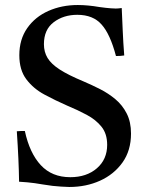

<svg xmlns="http://www.w3.org/2000/svg" viewBox="-20 -731 587 765"><path d="M256 14Q255 14 223.5 12.5Q192 11 151 4Q117 -2 89.5 -4.5Q62 -7 56 -7Q55 -90 47 -208Q55 -209 63.5 -209Q72 -209 79 -209Q98 -121 142.5 -73Q187 -25 260 -25Q325 -25 366 -60.5Q407 -96 407 -154Q407 -198 384.5 -226Q362 -254 325.5 -273.5Q289 -293 248 -310Q200 -331 156.5 -354.5Q113 -378 85 -415Q57 -452 57 -511Q57 -574 88.5 -619Q120 -664 173 -687.5Q226 -711 290 -711Q310 -711 331.5 -709Q353 -707 376 -703Q405 -699 420.5 -698Q436 -697 441 -697Q444 -697 452 -697.5Q460 -698 465 -699Q467 -655 469 -608Q471 -561 475 -510Q455 -507 442 -508Q419 -595 385 -633Q351 -672 288 -672Q233 -672 194 -642.5Q155 -613 155 -555Q155 -524 169.5 -500Q184 -476 218 -454Q252 -432 312 -407Q345 -393 378.5 -376Q412 -359 440 -335.5Q468 -312 485 -278.5Q502 -245 502 -199Q502 -131 468 -83.5Q434 -36 378.5 -11Q323 14 256 14Z"/></svg>

Font: Tiro Devanagari Marathi
Style: Regular
Weight: 400
Designer: Devanagari: John Hudson & Fiona Ross. Latin: John Hudson.
Foundry: Tiro Typeworks Ltd.
Version: Version 1.52